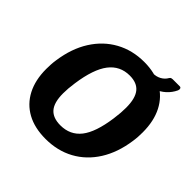

<svg xmlns="http://www.w3.org/2000/svg" viewBox="-201 -983 1177 1177"><g transform="rotate(45 387.0 -395.0)"><path d="M354.8 10Q260 10 193 -26.6Q126 -63.3 90.3 -132.1Q54.6 -201 54.6 -296.5Q54.6 -315.2 55.8 -335.7Q56.9 -356.1 60.2 -376.8Q76.8 -494 130 -577.9Q183.2 -661.9 265.2 -706.9Q347.3 -752 449.6 -752Q542.7 -752 609.7 -714.4Q676.6 -676.7 712.3 -607Q748 -537.3 748 -440.2Q748 -421.8 746.9 -401.7Q745.7 -381.6 742.5 -360.6Q726.2 -245.4 673.7 -162.1Q621.2 -78.9 539.6 -34.4Q458.1 10 354.8 10ZM360.3 -113.2Q444.6 -113.2 493.6 -175.5Q542.5 -237.8 561.5 -375.3Q565.5 -403.7 567.4 -428.3Q569.2 -453 569.2 -474.3Q569.2 -555.4 539 -592.8Q508.8 -630.2 445.7 -630.2Q361.6 -630.2 311.4 -564.6Q261.2 -499.1 241.2 -358.4Q237.2 -331.3 235.3 -307.7Q233.5 -284 233.5 -263.7Q233.5 -184.8 264.7 -149Q295.9 -113.2 360.3 -113.2ZM708.1 -800.1Q717.7 -800.1 720.2 -792.3Q722.8 -784.5 718.7 -774.9Q702.6 -740.5 674.9 -715.6Q647.2 -690.7 611.2 -677.8Q575.3 -664.9 533.8 -664.9L537.4 -740.1Q566 -740.1 589.8 -753.2Q613.5 -766.3 626.9 -789.7Q631.1 -796.6 636.8 -798.4Q642.5 -800.1 647.6 -800.1Z"/></g></svg>

Font: Libre Franklin Thin
Style: Italic
Weight: 100
Italic angle: -8°
Designer: Pablo Impallari, Rodrigo Fuenzalida, Nhung Nguyen
Foundry: Impallari Type
Version: Version 3.000